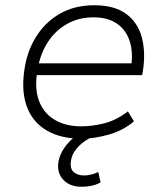

<svg xmlns="http://www.w3.org/2000/svg" viewBox="-20 -520 633 731"><path d="M289 8Q213 8 160 -22Q107 -52 84 -109.5Q61 -167 72 -248Q81 -320 115.5 -377Q150 -434 206.5 -467Q263 -500 339 -500Q416 -500 460.5 -467Q505 -434 520 -377.5Q535 -321 524 -249L521 -234H102L109 -279H505L478 -257Q488 -317 474.5 -361Q461 -405 426 -429.5Q391 -454 336 -454Q280 -454 235.5 -429Q191 -404 163 -361Q135 -318 125 -265L122 -248Q111 -183 128.5 -136Q146 -89 188 -64Q230 -39 289 -39Q331 -39 377 -50.5Q423 -62 467 -96L490 -58Q449 -23 394 -7.5Q339 8 289 8ZM290 191Q247 191 222 165.5Q197 140 202 99Q208 60 239 25Q270 -10 317 -32L335 0Q317 7 298.5 20.5Q280 34 266.5 52.5Q253 71 250 93Q246 123 261 135.5Q276 148 300 148Q312 148 325.5 145Q339 142 354 135L363 174Q353 181 333.5 186Q314 191 290 191Z"/></svg>

Font: Nunito Sans 7pt ExtraLight
Style: Italic
Weight: 250
Italic angle: -9°
Designer: Vernon Adams
Foundry: Vernon Adams
Version: Version 3.101;gftools[0.9.27]